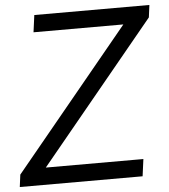

<svg xmlns="http://www.w3.org/2000/svg" viewBox="-68 -793 741 841"><g transform="rotate(-5 302.5 -372.5)"><path d="M-15 0H525L535 -75H106L613 -691L620 -745H114L104 -670H499L-8 -54Z"/></g></svg>

Font: Mluvka
Style: Italic
Weight: 400
Italic angle: -8°
Designer: Modified by Jiří Krblich, Original typeface by Gumpita Rahayu
Foundry: Gumpita Rahayu & Jiří Krblich
Version: Version 2.000;Glyphs 3.1.1 (3134)